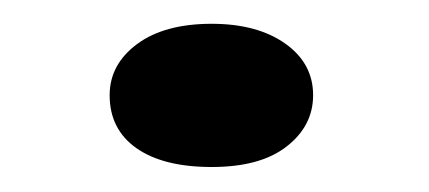

<svg xmlns="http://www.w3.org/2000/svg" viewBox="-20 -444 355 159"><path d="M155.3 -305.7Q115.2 -305.7 93 -321.3Q70.8 -336.9 70.8 -365.2Q70.8 -390.6 93.5 -407.5Q116.2 -424.3 155.3 -424.3Q192.9 -424.3 216.1 -408Q239.3 -391.6 239.3 -365.2Q239.3 -339.8 217.5 -322.8Q195.8 -305.7 155.3 -305.7Z"/></svg>

Font: Kameron
Style: Bold
Weight: 700
Designer: Vernon Adams
Foundry: Vernon Adams
Version: Version 1.100